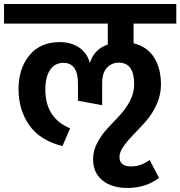

<svg xmlns="http://www.w3.org/2000/svg" viewBox="-40 -712 895 953"><path d="M835 -595H623V-497Q690 -481 724.5 -427Q759 -373 759 -292Q759 -242 738 -195Q717 -148 686.5 -113Q656 -78 625.5 -47Q595 -16 574 13.5Q553 43 553 67Q553 114 611 114Q659 114 703 82L749 171Q683 221 593 221Q514 221 468 183Q422 145 422 78Q422 36 443 -3.5Q464 -43 494 -75Q524 -107 554 -139Q584 -171 605 -211Q626 -251 626 -294Q626 -401 550 -401Q514 -401 490.5 -375.5Q467 -350 467 -299V-190L347 -212V-297Q347 -400 275 -400Q232 -400 208.5 -365Q185 -330 185 -267Q185 -126 308 -75L270 13Q158 -15 105 -91Q52 -167 52 -270Q52 -372 106 -437.5Q160 -503 256 -503Q313 -503 353 -476Q393 -449 406 -399Q427 -468 495 -491V-595H-20V-692H835Z"/></svg>

Font: FiraGO SemiBold
Style: Regular
Weight: 600
Designer: bBox Type
Foundry: bBox Type GmbH
Version: Version 1.001;PS 001.001;hotconv 1.0.88;makeotf.lib2.5.64775